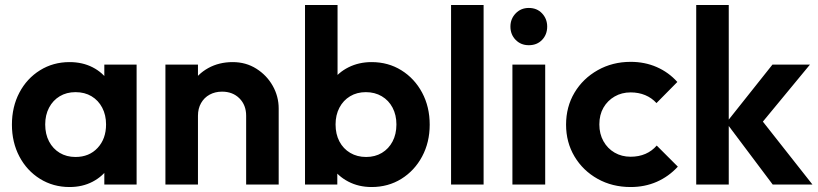

<svg xmlns="http://www.w3.org/2000/svg" viewBox="-20 -743 3293 773"><path d="M260 10Q194 10 141 -23Q88 -56 58 -113Q28 -170 28 -241Q28 -313 58 -370Q88 -427 141 -460Q194 -493 260 -493Q312 -493 353 -472Q394 -451 418.5 -413.5Q443 -376 445 -329V-155Q443 -107 418.5 -70Q394 -33 353 -11.5Q312 10 260 10ZM284 -111Q339 -111 373 -147.5Q407 -184 407 -242Q407 -280 391.5 -309.5Q376 -339 348.5 -355.5Q321 -372 284 -372Q248 -372 220.5 -355.5Q193 -339 177.5 -309.5Q162 -280 162 -242Q162 -203 177.5 -173.5Q193 -144 220.5 -127.5Q248 -111 284 -111ZM400 0V-130L421 -248L400 -364V-483H530V0Z M971 0V-277Q971 -320 944 -347Q917 -374 874 -374Q846 -374 824 -362Q802 -350 789.5 -328Q777 -306 777 -277L726 -303Q726 -360 750.5 -402.5Q775 -445 818.5 -469Q862 -493 917 -493Q970 -493 1012 -466.5Q1054 -440 1078 -397.5Q1102 -355 1102 -306V0ZM646 0V-483H777V0Z M1476 10Q1424 10 1382 -12Q1340 -34 1315 -72Q1290 -110 1288 -157V-329Q1290 -376 1315.5 -413.5Q1341 -451 1383 -472Q1425 -493 1476 -493Q1543 -493 1596 -460Q1649 -427 1679.5 -370Q1710 -313 1710 -241Q1710 -170 1679.5 -113Q1649 -56 1596 -23Q1543 10 1476 10ZM1208 0V-723H1339V-364L1317 -248L1338 -130V0ZM1454 -111Q1490 -111 1517.5 -127.5Q1545 -144 1560.5 -173.5Q1576 -203 1576 -242Q1576 -280 1560.5 -309.5Q1545 -339 1517 -355.5Q1489 -372 1453 -372Q1417 -372 1389.5 -355.5Q1362 -339 1346.5 -309.5Q1331 -280 1331 -242Q1331 -203 1346.5 -173.5Q1362 -144 1390 -127.5Q1418 -111 1454 -111Z M1796 0V-723H1927V0Z M2043 0V-483H2175V0ZM2109 -561Q2077 -561 2056 -582.5Q2035 -604 2035 -636Q2035 -667 2056 -689Q2077 -711 2109 -711Q2142 -711 2162.5 -689Q2183 -667 2183 -636Q2183 -604 2162.5 -582.5Q2142 -561 2109 -561Z M2519 10Q2445 10 2386 -23Q2327 -56 2293 -113Q2259 -170 2259 -241Q2259 -313 2293 -370Q2327 -427 2386.5 -460.5Q2446 -494 2519 -494Q2576 -494 2624 -473Q2672 -452 2707 -413L2623 -328Q2604 -349 2577.5 -360Q2551 -371 2519 -371Q2483 -371 2454.5 -354.5Q2426 -338 2409.5 -309.5Q2393 -281 2393 -242Q2393 -204 2409.5 -174.5Q2426 -145 2454.5 -128.5Q2483 -112 2519 -112Q2552 -112 2578.5 -123.5Q2605 -135 2624 -157L2709 -72Q2672 -32 2624 -11Q2576 10 2519 10Z M3091 0 2904 -249 3090 -483H3241L3023 -219L3028 -283L3251 0ZM2783 0V-723H2914V0Z"/></svg>

Font: Outfit Thin SemiBold
Style: Regular
Weight: 600
Version: Version 1.100;gftools[0.9.27]